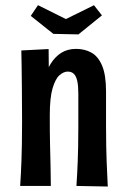

<svg xmlns="http://www.w3.org/2000/svg" viewBox="-20 -707 480 729"><path d="M389.2 1.2 270.2 -1Q271.8 -25.2 273 -47.6Q274.2 -70 275.1 -94.6Q276 -119.2 276.7 -150.9Q277.4 -182.6 277.4 -226.6Q277.4 -243.8 277.4 -262Q277.4 -280.2 277.4 -302.3Q277.4 -324.4 277.4 -351.8Q277.4 -380.8 273.4 -399.3Q269.4 -417.8 260.5 -426.5Q251.6 -435.2 237 -435.2Q221.8 -435.2 206.1 -421.6Q190.4 -408 179.7 -372Q169 -336 169 -268.8L128 -244.6Q128 -286.4 132.2 -326.6Q136.4 -366.8 146 -402.1Q155.6 -437.4 172 -464.2Q188.4 -491 212.3 -506.2Q236.2 -521.4 269 -521.4Q301.2 -521.4 326.9 -507.3Q352.6 -493.2 367.6 -457.9Q382.6 -422.6 382.6 -359.8Q382.6 -325.4 382.6 -304.3Q382.6 -283.2 382.6 -267.3Q382.6 -251.4 382.6 -231.8Q382.6 -185.8 383.3 -152.7Q384 -119.6 384.9 -94.6Q385.8 -69.6 387 -47Q388.2 -24.4 389.2 1.2ZM56.6 -1Q58.2 -26.2 59.4 -49.3Q60.6 -72.4 61.5 -98.8Q62.4 -125.2 63.1 -160.4Q63.8 -195.6 63.8 -246Q63.8 -314.2 63.1 -369.4Q62.4 -424.6 62 -462.5Q61.6 -500.4 61 -515.4L164.6 -520.8Q165.2 -504.8 165.1 -468.6Q165 -432.4 165.9 -381.2Q166.8 -330 169 -268.8Q169 -203.8 170 -156.9Q171 -110 172 -73.6Q173 -37.2 173 -1ZM277.8 -576.4 182.6 -578.4 96.8 -646.6 124.2 -687.4 230.2 -634.6 336.8 -687.2 367 -648.6Z"/></svg>

Font: Truculenta
Style: Regular
Weight: 400
Designer: Ivan Castro, Eva Sanz & Omnibus-Type Team
Foundry: Omnibus-Type
Version: Version 1.002